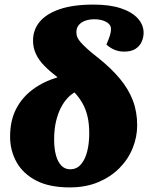

<svg xmlns="http://www.w3.org/2000/svg" viewBox="-20 -801 664 837"><path d="M284 16Q195 16 137.5 -14Q80 -44 52 -94.5Q24 -145 24 -205Q24 -274 49.5 -324.5Q75 -375 121.5 -410Q168 -445 231 -464Q197 -490 173 -514.5Q149 -539 136.5 -566Q124 -593 124 -624Q124 -671 153 -706Q182 -741 240.5 -761Q299 -781 388 -781Q458 -781 506.5 -765Q555 -749 580.5 -721Q606 -693 606 -658Q606 -639 598 -620Q590 -601 571.5 -588.5Q553 -576 521 -576Q497 -576 477 -585Q457 -594 444 -607Q455 -632 459.5 -647.5Q464 -663 464 -674Q464 -687 455.5 -696Q447 -705 430.5 -711Q414 -717 390 -717Q370 -717 352.5 -711Q335 -705 324 -692.5Q313 -680 313 -661Q313 -649 317 -639Q321 -629 331.5 -617Q342 -605 360.5 -588Q379 -571 409 -548Q465 -503 502.5 -458Q540 -413 559 -363.5Q578 -314 578 -255Q578 -204 558.5 -155.5Q539 -107 501 -68.5Q463 -30 408.5 -7Q354 16 284 16ZM286 -63Q314 -63 332.5 -84Q351 -105 360 -140.5Q369 -176 369 -220Q369 -262 361.5 -293.5Q354 -325 340 -350Q326 -375 305 -398Q290 -390 274 -373Q258 -356 245 -330.5Q232 -305 224 -271Q216 -237 216 -192Q216 -153 224 -124Q232 -95 247.5 -79Q263 -63 286 -63Z"/></svg>

Font: Literata 18pt ExtraBold
Style: Italic
Weight: 800
Italic angle: -2°
Designer: Latin by Veronika Burian and Jose Scaglione. Greek by Irene Vlachou. Cyrillic by Vera Evstafieva
Foundry: TypeTogether
Version: Version 3.103;gftools[0.9.29]